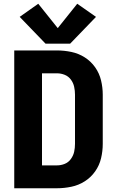

<svg xmlns="http://www.w3.org/2000/svg" viewBox="-20 -1004 616 1024"><path d="M56 0H284Q322 0 360.5 -8Q399 -16 432 -37Q465 -58 487.5 -90Q510 -122 519 -160Q528 -198 528 -237V-499Q528 -537 519 -575Q510 -613 487.5 -645Q465 -677 432 -698Q399 -719 360.5 -727Q322 -735 284 -735H56ZM204 -122V-613H284Q305 -613 325 -605Q345 -597 358 -579.5Q371 -562 375.5 -541Q380 -520 380 -499V-237Q380 -215 375.5 -194.5Q371 -174 358 -156Q345 -138 325 -130Q305 -122 284 -122ZM223 -771H354L492 -914L392 -984L288 -854L184 -984L85 -914Z"/></svg>

Font: Iosevka Sparkle Heavy
Style: Regular
Weight: 900
Designer: Belleve Invis
Foundry: Belleve Invis
Version: Version 4.5.0; ttfautohint (v1.8.3)